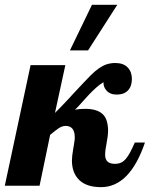

<svg xmlns="http://www.w3.org/2000/svg" viewBox="-58 -770 621 796"><path d="M323.2 -750H428.2L307.1 -561H231.9ZM240.2 -105Q240.2 -122.1 246.1 -156.2Q247.1 -164.1 248 -167Q249 -176.8 250 -180.2Q252 -189.9 252 -200.2Q252 -248 213.9 -248Q201.2 -248 186.5 -239.3L170.4 -227.5L149.9 -210.9L106 0H-38.1L68.8 -500H212.9L169.9 -301.8Q202.1 -334 232.4 -366.7L239.7 -375Q297.9 -437.5 318.8 -458.5Q353.5 -493.2 384.3 -503.4Q401.4 -508.8 419.9 -508.8Q453.6 -508.8 471.2 -490.5Q488.8 -472.2 488.8 -442.9Q488.8 -412.1 472.4 -395Q456.1 -377.9 425.8 -377.9Q397.9 -377.9 383.3 -395Q370.1 -409.7 371.1 -429.2Q355.5 -419.9 341.6 -407.5Q327.6 -395 311 -377.9L301.3 -367.2Q294.4 -360.4 282.7 -346.7Q270.5 -332.5 252.9 -314.9Q270 -318.8 294.9 -318.8Q346.7 -318.8 369.6 -294.9Q390.1 -273.9 390.1 -226.1Q390.1 -210 384.3 -178.7Q381.8 -166.5 379.9 -153.1Q377.9 -139.6 377.9 -127.9Q377.9 -90.8 418 -90.8Q433.1 -90.8 444.1 -95.9Q455.1 -101.1 464.4 -112.3Q473.1 -122.6 481.4 -138.2Q489.7 -153.8 501 -179.2H543Q480 5.9 360.8 5.9Q301.3 5.9 270.8 -23.4Q240.2 -52.7 240.2 -105Z"/></svg>

Font: Pattaya
Style: Regular
Weight: 400
Designer: Pablo Impallari / Thai characters Designed by Thanarat Vachiruckul and Suppakit Chalermlarp
Foundry: Pablo Impallari
Version: Version 2.001